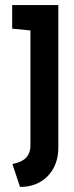

<svg xmlns="http://www.w3.org/2000/svg" viewBox="-20 -521 291 757"><path d="M210 61V-501H28V-408L100 -401V50Q100 75 91 90Q82 105 66.5 113Q51 121 29 126L59 216Q105 216 139 196Q173 176 191.5 141Q210 106 210 61Z"/></svg>

Font: Advent Pro
Style: Regular
Weight: 400
Designer: VivaRado, Andreas Kalpakidis
Foundry: VivaRado, Andreas Kalpakidis
Version: Version 3.000